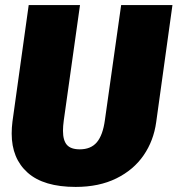

<svg xmlns="http://www.w3.org/2000/svg" viewBox="-20 -716 699 756"><path d="M595 -235Q585 -162 545.5 -104.5Q506 -47 438 -13.5Q370 20 278 20Q152 20 89 -36Q26 -92 26 -190Q26 -213 29 -237L93 -696H295L231 -241Q228 -219 228 -201Q228 -163 243.5 -145.5Q259 -128 294 -128Q338 -128 361.5 -156Q385 -184 393 -243L457 -696H659Z"/></svg>

Font: Fira Sans Black
Style: Italic
Weight: 900
Italic angle: -8°
Designer: Carrois Corporate & Edenspiekermann AG
Foundry: Carrois Corporate GbR & Edenspiekermann AG
Version: Version 4.203